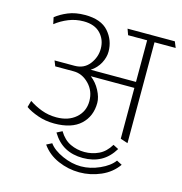

<svg xmlns="http://www.w3.org/2000/svg" viewBox="-135 -815 1143 1208"><g transform="rotate(15 437.0 -211.0)"><path d="M688 0V-331H404Q441 -303 464 -259.5Q487 -216 487 -179Q487 -92 429 -38Q371 16 258 16Q201 16 151 -1.5Q101 -19 70 -41L82 -84Q119 -59 164 -42Q209 -25 261 -25Q339 -25 387.5 -67.5Q436 -110 436 -177Q436 -243 392 -288Q348 -333 292 -333H172L158 -368H288Q350 -368 385 -413.5Q420 -459 420 -514Q420 -573 382 -613Q344 -653 272 -653Q221 -653 175 -634.5Q129 -616 91 -586L82 -629Q114 -655 161 -674.5Q208 -694 271 -694Q375 -694 423.5 -638.5Q472 -583 472 -509Q472 -472 452 -434Q432 -396 393 -370H688V-641H564L550 -680H858L874 -641H736V16ZM689 67Q654 125 604 152Q554 179 488 179Q422 179 372 152Q322 125 287 67L322 49Q352 99 395.5 119.5Q439 140 488 140Q537 140 580.5 119.5Q624 99 654 49ZM736 157Q696 214 629 243Q562 272 490 272Q418 272 351 243Q284 214 244 157L279 139Q307 178 368.5 205.5Q430 233 490 233Q550 233 611.5 205.5Q673 178 701 139Z"/></g></svg>

Font: Palanquin Thin
Style: Regular
Weight: 250
Designer: Pria Ravichandran
Version: Version 1.001